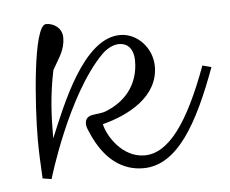

<svg xmlns="http://www.w3.org/2000/svg" viewBox="-35 -395 490 409"><g transform="rotate(-5 210.0 -191.0)"><path d="M71 -112C71 -161 73 -204 84 -257C98 -282 111 -298 111 -324C111 -345 93 -356 77 -356C49 -356 38 -181 38 -113C38 -89 39 -62 41 -29L60 -26C60 -27 112 -202 191 -282C201 -292 215 -300 228 -300C244 -300 259 -290 259 -261C259 -217 236 -179 188 -160C169 -152 143 -161 143 -136C143 -133 145 -126 147 -122C179 -43 228 -32 257 -32C330 -32 377 -117 420 -234L401 -239C357 -119 313 -59 262 -59C214 -59 184 -108 179 -133C234 -147 300 -181 300 -246C300 -285 269 -319 232 -319C153 -319 100 -181 71 -112Z"/></g></svg>

Font: Clicker Script
Style: Regular
Weight: 400
Designer: Astigmatic (AOETI)
Foundry: Astigmatic (AOETI)
Version: Version 1.000